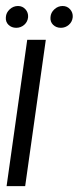

<svg xmlns="http://www.w3.org/2000/svg" viewBox="-33 -636 269 656"><path d="M60 -500H123.5L53 0H-10.5ZM22.5 -541Q6.5 -541 -4 -551.2Q-14.5 -561.5 -13 -577.5Q-12 -593 0.2 -604.2Q12.5 -615.5 28.5 -615.5Q44 -615.5 54 -604.2Q64 -593 63 -577.5Q61.5 -561.5 49.8 -551.2Q38 -541 22.5 -541ZM175 -541Q159 -541 148.5 -551.2Q138 -561.5 139.5 -577.5Q140.5 -593 152.8 -604.2Q165 -615.5 181 -615.5Q196.5 -615.5 206.5 -604.2Q216.5 -593 215.5 -577.5Q214 -561.5 202.2 -551.2Q190.5 -541 175 -541Z"/></svg>

Font: Urbanist Light
Style: Italic
Weight: 300
Italic angle: -8°
Designer: Corey Hu
Foundry: Corey Hu
Version: Version 1.330; ttfautohint (v1.8.4.7-5d5b)